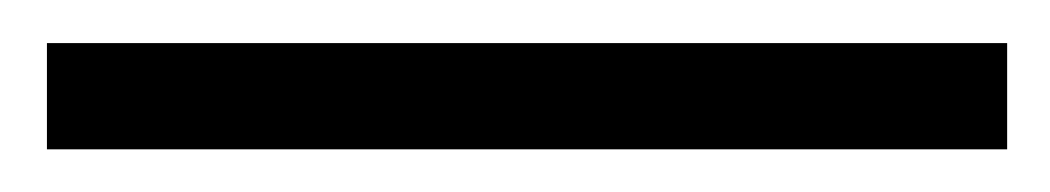

<svg xmlns="http://www.w3.org/2000/svg" viewBox="-20 55 492 90"><path d="M2 125V75.2H452.1V125Z"/></svg>

Font: Junicode SmCond
Style: Italic
Weight: 400
Width: 4
Italic angle: -11°
Designer: Peter S. Baker
Version: Version 2.206